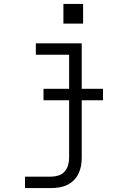

<svg xmlns="http://www.w3.org/2000/svg" viewBox="-20 -740 640 975"><path d="M107 215V157H241Q259 157 277.5 151Q296 145 308.5 130.5Q321 116 326 97.5Q331 79 331 60V-462H162V-520H395V60Q395 81 391.5 101.5Q388 122 379 141Q370 160 355 175Q340 190 321.5 199Q303 208 282 211.5Q261 215 241 215ZM402 -620H302V-720H402ZM503 -231H201V-289H503Z"/></svg>

Font: Iosevka SS04 Light Extended
Style: Regular
Weight: 300
Width: 7
Monospace: yes
Designer: Belleve Invis
Foundry: Belleve Invis
Version: Version 19.0.0; ttfautohint (v1.8.4)